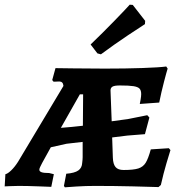

<svg xmlns="http://www.w3.org/2000/svg" viewBox="-32 -794 778 820"><path d="M655 -4 645 5Q620 4 537 2Q454 0 375 0Q334 0 295 2.5Q256 5 245 6L241 0L251 -52Q287 -55 302.5 -66Q318 -77 319 -98Q321 -114 321 -123V-188L252 -180L185 -165L148 -98Q143 -88 139.5 -81Q136 -74 136 -69Q136 -62 145.5 -58.5Q155 -55 178 -55L198 -50L187 4Q186 4 135.5 2Q85 0 48 0Q27 0 10.5 1Q-6 2 -12 2L-9 -50Q1 -52 16 -66.5Q31 -81 45 -103L239 -427Q238 -437 233.5 -441.5Q229 -446 221 -446L197 -445L191 -452L205 -503Q223 -503 281 -502Q339 -501 416 -501Q505 -501 577 -503.5Q649 -506 678 -510L684 -501Q680 -489 668.5 -445Q657 -401 648 -356L565 -350Q566 -354 568.5 -368.5Q571 -383 571 -392Q571 -408 564 -415.5Q557 -423 538 -426Q519 -429 480 -429Q457 -429 448.5 -424Q440 -419 440 -408L445 -276L517 -286L597 -302L606 -292L587 -221L512 -215L447 -207L450 -120Q451 -93 461.5 -80.5Q472 -68 496 -68Q538 -68 558.5 -74.5Q579 -81 590 -98.5Q601 -116 612 -156L689 -161L696 -153Q692 -141 679 -97Q666 -53 655 -4ZM323 -391H309L228 -248L275 -252L322 -257ZM399 -562 384 -566 355 -604Q406 -653 457 -705.5Q508 -758 522 -774L535 -773L588 -705L587 -691Q571 -681 514 -643Q457 -605 399 -562Z"/></svg>

Font: Alegreya SC
Style: Bold Italic
Weight: 700
Italic angle: -7°
Designer: Juan Pablo del Peral
Foundry: Huerta Tipografica
Version: Version 2.007; ttfautohint (v1.6)